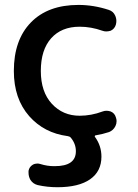

<svg xmlns="http://www.w3.org/2000/svg" viewBox="-20 -576 568 792"><path d="M458 -474.6Q453.1 -457 436.5 -449.2Q426.8 -446.3 418 -446.3Q410.2 -446.3 402.3 -449.2Q355.5 -465.8 308.6 -465.8Q233.4 -465.8 190.9 -418Q148.4 -370.1 148.4 -283.2Q148.4 -197.3 193.8 -147.9Q239.3 -98.6 308.6 -98.6Q356.4 -98.6 403.3 -116.2Q411.1 -119.1 418.9 -119.1Q427.7 -119.1 436.5 -116.2Q453.1 -109.4 458 -91.8Q460.9 -84 460.9 -76.2Q460.9 -65.4 456.1 -55.7Q447.3 -38.1 429.7 -31.2Q403.3 -22.5 374 -17.6Q372.1 -17.6 371.1 -15.1Q370.1 -12.7 372.1 -10.7Q398.4 25.4 398.4 70.3Q398.4 130.9 351.6 163.6Q304.7 196.3 216.8 196.3Q174.8 196.3 135.7 187.5Q116.2 182.6 105.5 166Q97.7 152.3 97.7 136.7Q97.7 132.8 97.7 128.9Q100.6 112.3 115.2 103.5Q124 98.6 133.8 98.6Q140.6 98.6 146.5 100.6Q174.8 109.4 202.1 109.4Q204.1 109.4 206.1 109.4Q293 109.4 293 47.9Q293 16.6 271.5 -8.8Q266.6 -13.7 258.8 -14.6Q162.1 -27.3 100.6 -96.7Q37.1 -168.9 37.1 -283.2Q37.1 -411.1 107.4 -483.4Q177.7 -555.7 303.7 -555.7Q366.2 -555.7 428.7 -535.2Q447.3 -529.3 455.1 -511.7Q460 -501 460 -489.3Q460 -482.4 458 -474.6Z"/></svg>

Font: Gen Jyuu Gothic P Medium
Style: Regular
Weight: 500
Designer: [Source Han Sans]
Ryoko NISHIZUKA  (kana & ideographs); Paul D. Hunt (Latin, Greek & Cyrillic); Wenlong ZHANG  (bopomofo
Version: Version 1.002.20150607